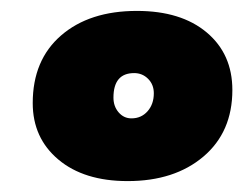

<svg xmlns="http://www.w3.org/2000/svg" viewBox="-20 -730 446 352"><path d="M40 -541Q40 -620 92 -665Q144 -710 231 -710Q312 -710 359 -670.5Q406 -631 406 -565Q406 -488 353 -443Q300 -398 214 -398Q134 -398 87 -437.5Q40 -477 40 -541ZM262 -559Q262 -575 251.5 -585.5Q241 -596 226 -596Q188 -596 188 -551Q188 -535 197.5 -524Q207 -513 221 -513Q239 -513 250.5 -526Q262 -539 262 -559Z"/></svg>

Font: Nunito Sans Heavy Heavy
Style: Italic
Weight: 400
Italic angle: -4.541°
Designer: Vernon Adams
Foundry: Vernon Adams
Version: Version 2.002